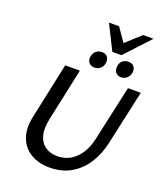

<svg xmlns="http://www.w3.org/2000/svg" viewBox="-181 -1139 1080 1268"><g transform="rotate(20 359.0 -505.0)"><path d="M319 12Q241 12 185.5 -22Q130 -56 107.5 -118Q85 -180 103 -264L187 -658H290L211 -288Q196 -217 209.5 -170Q223 -123 258 -99.5Q293 -76 341 -76Q417 -76 469.5 -127.5Q522 -179 542 -267L628 -658H718L633 -271Q615 -189 573 -125Q531 -61 467.5 -24.5Q404 12 319 12ZM373 -710Q355 -710 342.5 -718.5Q330 -727 325 -742Q320 -757 325 -774Q330 -797 346 -810Q362 -823 386 -823Q404 -823 415.5 -815.5Q427 -808 432 -793.5Q437 -779 434 -761Q430 -739 413 -724.5Q396 -710 373 -710ZM560 -710Q542 -710 530 -718.5Q518 -727 513.5 -742Q509 -757 512 -774Q516 -797 532.5 -810Q549 -823 572 -823Q590 -823 602 -815.5Q614 -808 619 -793.5Q624 -779 621 -761Q616 -739 599.5 -724.5Q583 -710 560 -710ZM449 -848 478 -909 602 -1022H675L513 -848ZM449 -848 362 -1022H433L510 -911L513 -848Z"/></g></svg>

Font: Ysabeau SemiBold
Style: Italic
Weight: 600
Italic angle: -12°
Designer: Christian Thalmann (Catharsis Fonts)
Version: Version 2.002